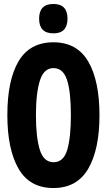

<svg xmlns="http://www.w3.org/2000/svg" viewBox="-20 -939 540 967"><path d="M320 -845Q320 -919 249 -919Q177 -919 177 -845Q177 -771 249 -771Q320 -771 320 -845ZM481 -358Q481 -532 424.5 -629Q368 -726 249 -726Q130 -726 73.5 -630.5Q17 -535 17 -359Q17 -188 73 -90Q129 8 249 8Q368 8 424.5 -89.5Q481 -187 481 -358ZM161 -358Q161 -471 181 -533.5Q201 -596 249 -596Q298 -596 317.5 -536.5Q337 -477 337 -358Q337 -246 318.5 -184Q300 -122 250 -122Q200 -122 180.5 -184.5Q161 -247 161 -358Z"/></svg>

Font: Noto Sans Mono UI Condensed ExtraBold
Style: Regular
Weight: 800
Width: 3
Designer: Monotype Design team
Foundry: Monotype Imaging Inc.
Version: 1.000